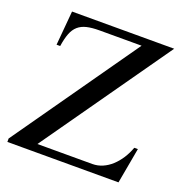

<svg xmlns="http://www.w3.org/2000/svg" viewBox="-123 -791 868 903"><g transform="rotate(20 311.0 -340.0)"><path d="M597.2 -680.2 146 -39.1H420.9Q447.3 -39.1 471.4 -49.6Q495.6 -60.1 516.1 -78.9Q536.6 -97.7 553 -123Q569.3 -148.4 580.1 -178.2H598.1L565.9 0H9.8V-17.1L448.2 -641.1H237.8Q200.2 -641.1 174.6 -635Q148.9 -628.9 131.6 -613.8Q114.3 -598.6 104.5 -573Q94.7 -547.4 88.9 -508.8H70.8L85.9 -680.2Z"/></g></svg>

Font: Warasṭra
Style: Regular
Weight: 400
Designer: R.S. Wihananto
Foundry: R.S. Wihananto
Version: Version 2.0.1